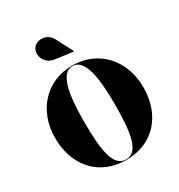

<svg xmlns="http://www.w3.org/2000/svg" viewBox="-234 -1190 1268 1357"><g transform="rotate(-30 400.0 -511.0)"><path d="M314.5 -859 460 -839.5 462 -842.5 392 -978C354 -1052 266.5 -1039.5 239.5 -1000.5C206.5 -952.5 234.5 -870 314.5 -859ZM400 10C623 10 760 -152 760 -375C760 -598 613 -760 400 -760C187 -760 40 -598 40 -375C40 -152 177 10 400 10ZM400 -755.5C494 -755.5 525 -607 525 -375C525 -143 504 5.5 400 5.5C296 5.5 275 -143 275 -375C275 -607 306 -755.5 400 -755.5Z"/></g></svg>

Font: Bodoni* 36pt Fatface
Style: Regular
Weight: 900
Version: Version 2.3